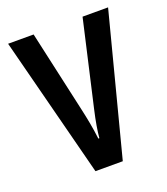

<svg xmlns="http://www.w3.org/2000/svg" viewBox="-106 -616 604 693"><g transform="rotate(-20 196.0 -270.0)"><path d="M143 0H248L388 -540H290L215 -212C205 -169 199 -132 197 -107H193C188 -150 180 -190 171 -230L102 -540H4Z"/></g></svg>

Font: Noto Sans Khmer ExtraCondensed Medium
Style: Regular
Weight: 500
Width: 2
Designer: Danh Hong and the Monotype Design Team
Foundry: Monotype Imaging Inc.
Version: Version 2.004